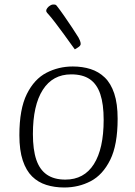

<svg xmlns="http://www.w3.org/2000/svg" viewBox="-20 -819 598 852"><path d="M265 13Q222 13 185.5 1.5Q149 -10 122.5 -36Q96 -62 81 -107Q66 -152 66 -219Q66 -335 99 -401.5Q132 -468 186 -496Q240 -524 303 -524Q346 -524 382 -512.5Q418 -501 445 -475Q472 -449 487 -404Q502 -359 502 -292Q502 -176 469 -109.5Q436 -43 382.5 -15Q329 13 265 13ZM270 -22Q353 -22 396.5 -90.5Q440 -159 440 -287Q440 -357 425 -401.5Q410 -446 378.5 -467.5Q347 -489 296 -489Q214 -489 170 -420.5Q126 -352 126 -224Q126 -155 141 -110.5Q156 -66 188 -44Q220 -22 270 -22ZM312 -600Q311 -601 297 -620.5Q283 -640 263.5 -667Q244 -694 225.5 -718Q207 -742 198 -752Q194 -756 189.5 -761.5Q185 -767 185 -771Q185 -777 190 -783.5Q195 -790 202.5 -794.5Q210 -799 215 -799Q223 -799 226 -798Q229 -797 232 -793Q247 -774 265 -748Q283 -722 300 -696.5Q317 -671 328 -653Q331 -648 334.5 -639.5Q338 -631 338 -624Q338 -616 326 -608.5Q314 -601 312 -600Z"/></svg>

Font: Briem Hand Thin
Style: Regular
Weight: 100
Designer: Gunnlaugur SE Briem, Eben Sorkin
Foundry: Sorkin Type Co.
Version: Version 1.003